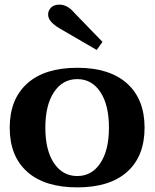

<svg xmlns="http://www.w3.org/2000/svg" viewBox="-20 -800 668 830"><path d="M238 -677Q213 -692 200.5 -706.5Q188 -721 188 -738Q188 -754 200.5 -767Q213 -780 237 -780Q271 -780 300 -746L423 -619L398 -584ZM22 -248Q22 -371 97.5 -439Q173 -507 314 -507Q454 -507 529.5 -439Q605 -371 605 -248Q605 -125 530 -57.5Q455 10 314 10Q173 10 97.5 -57.5Q22 -125 22 -248ZM451 -248Q451 -346 414 -402Q377 -458 314 -458Q251 -458 213.5 -402Q176 -346 176 -248Q176 -150 213.5 -94.5Q251 -39 314 -39Q377 -39 414 -95Q451 -151 451 -248Z"/></svg>

Font: Trirong Bold
Style: Regular
Weight: 700
Designer: Katatrad Team
Foundry: CadsonDemak
Version: Version 1.000